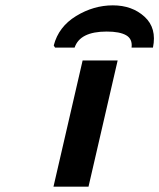

<svg xmlns="http://www.w3.org/2000/svg" viewBox="-20 -698 596 718"><path d="M186 -520Q185 -522 183 -524.5Q181 -527 181 -528Q199 -598 264.5 -638Q330 -678 402 -678Q474 -678 520.5 -635.5Q567 -593 552 -520H472Q476 -552 452 -566Q428 -580 379 -580Q279 -580 259 -520ZM180 0 289 -472H420L311 0Z"/></svg>

Font: Coval
Style: ExtraBold Italic
Weight: 800
Foundry: Context Ltd
Version: Version 001.000